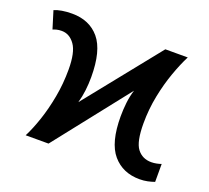

<svg xmlns="http://www.w3.org/2000/svg" viewBox="-100 -670 876 805"><g transform="rotate(20 337.5 -268.0)"><path d="M84 0Q103 -37 120 -87.5Q137 -138 148 -197.5Q159 -257 159 -320Q159 -397 135.5 -430Q112 -463 77 -463Q64 -463 54.5 -460.5Q45 -458 38 -455L14 -533Q28 -539 48 -542.5Q68 -546 93 -546Q171 -546 215 -493.5Q259 -441 259 -323Q259 -293 255.5 -263.5Q252 -234 244 -206L511 -539H611Q592 -502 573.5 -450.5Q555 -399 543 -339Q531 -279 531 -216Q531 -134 554 -104Q577 -74 617 -74Q629 -74 641 -76.5Q653 -79 661 -82V-2Q647 3 630.5 6.5Q614 10 595 10Q520 10 475.5 -42Q431 -94 431 -211Q431 -241 434.5 -272Q438 -303 447 -331L186 0Z"/></g></svg>

Font: Noto Sans Medium
Style: Regular
Weight: 500
Designer: Monotype Design Team
Foundry: Monotype Imaging Inc.
Version: Version 2.007